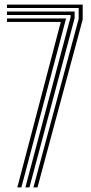

<svg xmlns="http://www.w3.org/2000/svg" viewBox="-20 -820 397 840"><path d="M126.2 0 324.2 -737.8V-785H10.5V-800H341.8V-734.8L144 0ZM91 0 288.8 -745.2V-754.5H10.5V-769.5H306.5V-740.8L108.8 0ZM55.8 0 246 -724H10.5V-739.2H269L73.5 0Z"/></svg>

Font: Big Shoulders Inline Text Medium
Style: Regular
Weight: 500
Designer: Patric King
Foundry: XO Type Co
Version: Version 1.000